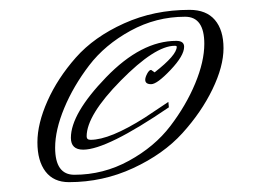

<svg xmlns="http://www.w3.org/2000/svg" viewBox="-20 -342 540 390"><path d="M149 -38Q124 -38 124 -62Q124 -111 195.5 -185Q267 -259 338 -259Q354 -259 354 -247Q354 -229 326.5 -200Q299 -171 287 -171Q275 -171 275 -180Q275 -185 279 -192.5Q283 -200 287 -200L294 -195Q339 -230 339 -247Q339 -249 335 -249Q295 -249 225.5 -178.5Q156 -108 156 -65Q156 -58 164 -58Q203 -58 274 -103L322 -135L323 -124Q197 -38 149 -38ZM131 13Q190 13 242 -15.5Q294 -44 326 -86Q358 -128 376.5 -172.5Q395 -217 395 -253Q395 -308 356 -308Q297 -308 245 -279.5Q193 -251 161 -209Q129 -167 110.5 -122.5Q92 -78 92 -42Q92 13 131 13ZM120 28Q89 28 72.5 6.5Q56 -15 56 -53Q56 -91 76.5 -137Q97 -183 134 -225Q171 -267 232 -294.5Q293 -322 365 -322Q399 -322 416.5 -301.5Q434 -281 434 -244Q434 -207 411.5 -160.5Q389 -114 350.5 -71.5Q312 -29 250.5 -0.5Q189 28 120 28Z"/></svg>

Font: Herr Von Muellerhoff
Style: Regular
Weight: 400
Version: Version 1.000